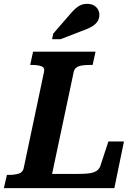

<svg xmlns="http://www.w3.org/2000/svg" viewBox="-48 -979 723 999"><path d="M449 -710 434 -641H418Q397 -641 379.5 -638.5Q362 -636 351 -628.5Q340 -621 336 -607L223 -74H347Q378 -74 400.5 -75.5Q423 -77 438 -82Q453 -87 462 -96Q471 -105 475 -118L516 -243H597L547 0H-28L-12 -69H-1Q28 -69 49 -75.5Q70 -82 75 -103L181 -605Q186 -627 168 -634Q150 -641 120 -641H109L124 -710ZM314 -902Q329 -920 343 -933Q357 -946 372 -952.5Q387 -959 406 -959Q435 -959 452 -942.5Q469 -926 469 -902Q469 -881 458 -865.5Q447 -850 426 -838.5Q405 -827 373 -816L267 -775H223L229 -804Z"/></svg>

Font: Roboto Serif SemiBold
Style: Italic
Weight: 600
Italic angle: -10°
Version: Version 1.007